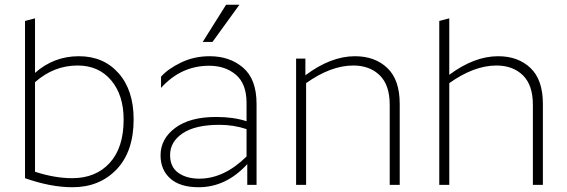

<svg xmlns="http://www.w3.org/2000/svg" viewBox="-20 -776 2380 806"><path d="M127 -699V-470Q206 -540 311 -540Q415 -540 478 -468.5Q541 -397 541 -275Q541 -140 469.5 -65Q398 10 284 10Q193 10 85 -28V-688ZM283 -28Q382 -28 440.5 -92Q499 -156 499 -274Q499 -377 446.5 -439Q394 -501 306 -501Q206 -501 127 -431V-55Q210 -28 283 -28Z M817 -26Q920 -26 1015 -119V-234Q961 -252 901 -252Q800 -252 747 -216.5Q694 -181 694 -125Q694 -75 728.5 -50.5Q763 -26 817 -26ZM1015 -344Q1015 -424 970.5 -462Q926 -500 858 -500Q740 -500 656 -407V-454Q685 -487 740 -513.5Q795 -540 860 -540Q945 -540 1001 -491.5Q1057 -443 1057 -340V0H1018V-87Q929 10 814 10Q736 10 695 -26.5Q654 -63 654 -124Q654 -193 715.5 -239Q777 -285 887 -285Q961 -285 1015 -267ZM929 -756H985L872 -600H831Z M1463 -501Q1369 -501 1265 -427V0H1223V-530H1262V-460Q1369 -540 1470 -540Q1554 -540 1606 -490.5Q1658 -441 1658 -340V0H1616V-336Q1616 -419 1574 -460Q1532 -501 1463 -501Z M2064 -501Q1970 -501 1866 -427V0H1824V-688L1866 -699V-462Q1971 -540 2071 -540Q2155 -540 2207 -490.5Q2259 -441 2259 -340V0H2217V-336Q2217 -419 2175 -460Q2133 -501 2064 -501Z"/></svg>

Font: Roundo Light
Style: Regular
Weight: 300
Designer: Namrata Goyal (Gurmukhi), Shiva Nallaperumal (Latin)
Foundry: Indian Type Foundry
Version: Version 1.000;PS 1.0;hotconv 1.0.88;makeotf.lib2.5.647800